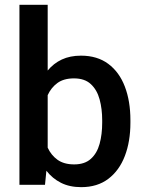

<svg xmlns="http://www.w3.org/2000/svg" viewBox="-20 -770 602 800"><path d="M523.4 -269V-258.8Q523.4 -180.7 500.2 -120.1Q477.1 -59.6 431.4 -24.9Q385.7 9.8 318.4 9.8Q270 9.8 234.1 -8.3Q198.2 -26.4 173.3 -58.6L167.5 0H61V-750H178.7V-476.1Q203.1 -505.9 237.5 -522Q272 -538.1 317.4 -538.1Q385.3 -538.1 431.2 -503.9Q477.1 -469.7 500.2 -409.2Q523.4 -348.6 523.4 -269ZM405.8 -258.8V-269Q405.8 -316.4 395 -356Q384.3 -395.5 358.6 -419.4Q333 -443.4 288.1 -443.4Q245.6 -443.4 219.2 -424.1Q192.9 -404.8 178.7 -373.5V-154.8Q192.9 -123.5 219.7 -104.2Q246.6 -85 289.1 -85Q333 -85 358.6 -108.2Q384.3 -131.3 395 -170.7Q405.8 -210 405.8 -258.8Z"/></svg>

Font: Vazirmatn UI FD Medium
Style: Regular
Weight: 500
Designer: Saber Rastikerdar
Foundry: Saber Rastikerdar
Version: Version 33.003